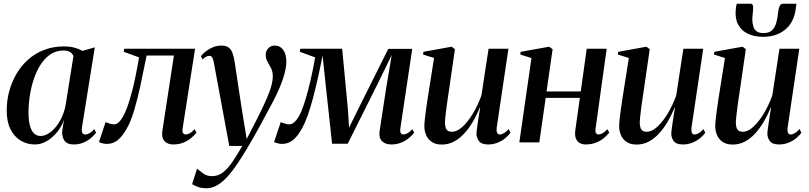

<svg xmlns="http://www.w3.org/2000/svg" viewBox="-20 -764 4340 1030"><path d="M419.5 -79.5Q417 -58.5 422 -50.5Q427 -42.5 438 -42.5Q448 -42.5 460.5 -49.5Q473 -56.5 485.5 -71.5L495.5 -52.5Q486 -39 469 -24.2Q452 -9.5 428.2 0.8Q404.5 11 375 11Q339 11 324.5 -11.2Q310 -33.5 314.5 -67L323.5 -121.5Q312 -87.5 288 -57.2Q264 -27 232.5 -8Q201 11 166.5 11Q125.5 11 91.2 -9.5Q57 -30 36.5 -70.2Q16 -110.5 16 -171Q16 -223.5 29.2 -273.5Q42.5 -323.5 68 -367.2Q93.5 -411 130.8 -444.2Q168 -477.5 216.5 -496.2Q265 -515 323.5 -515Q353.5 -515 377.8 -508.8Q402 -502.5 422.5 -491L488.5 -510ZM374 -463Q370 -475.5 356.8 -484.2Q343.5 -493 321.5 -493Q281.5 -493 251 -472.8Q220.5 -452.5 198.2 -418Q176 -383.5 161.5 -340.2Q147 -297 140 -250.8Q133 -204.5 133 -161.5Q133 -114.5 141.5 -86.5Q150 -58.5 164.5 -46.5Q179 -34.5 197.5 -34.5Q217 -34.5 237 -46Q257 -57.5 275.5 -78.5Q294 -99.5 308.2 -128.2Q322.5 -157 330.5 -191.5Z M959.5 -74Q957 -55.5 962.8 -49Q968.5 -42.5 975.5 -42.5Q985 -42.5 997.5 -49Q1010 -55.5 1024 -71L1034 -52.5Q1022.5 -37.5 1004.5 -22.8Q986.5 -8 962.8 1.5Q939 11 909.5 11Q878.5 11 862 -7.8Q845.5 -26.5 851 -62L913 -466H766.5Q749 -377.5 732.8 -302.5Q716.5 -227.5 699 -169.8Q681.5 -112 660 -74Q636.5 -32.5 611.5 -12.2Q586.5 8 553.5 8Q541.5 8 528 4.5Q514.5 1 511 -2.5L546.5 -109Q550.5 -107 558.2 -104.2Q566 -101.5 575 -99.2Q584 -97 591.5 -97Q609.5 -97 624.5 -115.8Q639.5 -134.5 652 -163Q664.5 -191.5 673.5 -221.8Q682.5 -252 688.5 -274Q697 -306.5 704 -339.8Q711 -373 716.5 -403Q722 -433 726 -456L643.5 -486.5L647 -502.5H1026.5Z M1127 -429Q1123.5 -448.5 1118.2 -456.5Q1113 -464.5 1103.5 -464.5Q1094 -464.5 1085.2 -459.5Q1076.5 -454.5 1066.5 -445L1058 -463Q1070 -478 1087 -490.8Q1104 -503.5 1124.5 -511.5Q1145 -519.5 1167.5 -519.5Q1191.5 -519.5 1205.5 -509.8Q1219.5 -500 1226.5 -481.5Q1233.5 -463 1238 -437.5Q1243 -404 1249 -364.5Q1255 -325 1261.2 -283Q1267.5 -241 1274 -199.8Q1280.5 -158.5 1286.5 -121L1303.5 -18.5L1352 -112.5Q1379 -165.5 1396.8 -204Q1414.5 -242.5 1424.8 -270Q1435 -297.5 1439.2 -318Q1443.5 -338.5 1443.5 -355Q1443.5 -380 1434 -398.5Q1424.5 -417 1415 -433.2Q1405.5 -449.5 1405.5 -469Q1405.5 -491 1419.5 -505.2Q1433.5 -519.5 1453 -519.5Q1474.5 -519.5 1488.2 -508Q1502 -496.5 1509 -477.5Q1516 -458.5 1516 -434.5Q1516 -405.5 1506.8 -370.2Q1497.5 -335 1480.5 -294.5Q1463.5 -254 1439 -208.5Q1424 -181.5 1408 -151.2Q1392 -121 1374.8 -89.2Q1357.5 -57.5 1338.8 -24.8Q1320 8 1300.2 41Q1280.5 74 1259 106Q1231 149 1203 180.5Q1175 212 1146.5 229Q1118 246 1088 246Q1063 246 1045.8 240.2Q1028.5 234.5 1010.5 224L1037 141Q1049 151 1069.2 166Q1089.5 181 1118 181Q1151 181 1177 160.2Q1203 139.5 1227.8 103Q1252.5 66.5 1279.5 19H1210Z M2078.5 11Q2047 11 2029 -7.2Q2011 -25.5 2016.5 -62L2052.5 -296.5L2081.5 -469L2006.5 -315.5L1845.5 7H1761.5L1727 -310L1710.5 -466.5Q1697.5 -399.5 1684.2 -340.8Q1671 -282 1657.5 -232Q1644 -182 1629.8 -142.2Q1615.5 -102.5 1599.5 -74Q1576.5 -32.5 1551.2 -12.2Q1526 8 1493 8Q1485 8 1475.8 6.2Q1466.5 4.5 1459.5 2Q1452.5 -0.5 1450.5 -2.5L1486 -109Q1490 -107 1497.8 -104.2Q1505.5 -101.5 1514.8 -99.2Q1524 -97 1531.5 -97Q1538 -97 1544.5 -99.5Q1551 -102 1557.2 -107.2Q1563.5 -112.5 1570.2 -120.8Q1577 -129 1583.5 -140.5Q1596.5 -162.5 1609.2 -200.5Q1622 -238.5 1633.8 -284Q1645.5 -329.5 1655 -374.8Q1664.5 -420 1670.5 -456L1588 -486.5L1591.5 -502.5H1815.5L1846.5 -176.5L1852.5 -79L1900.5 -176.5L2063 -502H2191.5L2127.5 -74Q2126 -62 2128 -55Q2130 -48 2134.5 -45.2Q2139 -42.5 2144 -42.5Q2153 -42.5 2165.5 -49Q2178 -55.5 2192 -71L2202 -52.5Q2190.5 -37.5 2172.8 -22.8Q2155 -8 2131.2 1.5Q2107.5 11 2078.5 11Z M2350 11.5Q2319 11.5 2298.2 -1.5Q2277.5 -14.5 2267 -37Q2256.5 -59.5 2256.5 -89Q2256.5 -101.5 2259.2 -126.2Q2262 -151 2266 -179.8Q2270 -208.5 2273.8 -233.2Q2277.5 -258 2279.5 -269.5L2308.5 -453L2249.5 -471.5L2251.5 -486L2403 -513.5L2420.5 -500L2388 -276Q2385.5 -259.5 2381.8 -234.8Q2378 -210 2374.8 -184.2Q2371.5 -158.5 2369.2 -137.8Q2367 -117 2367 -108.5Q2367 -92 2370.5 -80.2Q2374 -68.5 2382.2 -62.8Q2390.5 -57 2404.5 -57Q2431 -57 2460 -83Q2489 -109 2516 -153.2Q2543 -197.5 2562.5 -251.5L2601 -502.5H2707.5L2644.5 -78.5Q2642.5 -62 2646.5 -52.2Q2650.5 -42.5 2661 -42.5Q2671 -42.5 2683.8 -49.8Q2696.5 -57 2708.5 -71.5L2718.5 -52.5Q2707.5 -36 2689.2 -21.5Q2671 -7 2648 2Q2625 11 2599 11Q2563 11 2549.5 -7Q2536 -25 2536 -47.5Q2536 -52.5 2538 -68.5Q2540 -84.5 2543.2 -106.2Q2546.5 -128 2550 -150Q2553.5 -172 2556 -188H2554.5Q2538 -147.5 2517 -111.5Q2496 -75.5 2470.5 -47.8Q2445 -20 2415 -4.2Q2385 11.5 2350 11.5Z M3175 -74Q3172.5 -55.5 3177.8 -49Q3183 -42.5 3190 -42.5Q3199.5 -42.5 3212 -49Q3224.5 -55.5 3238.5 -71L3248.5 -52.5Q3237 -37.5 3219 -22.8Q3201 -8 3176.5 1.5Q3152 11 3120.5 11Q3105.5 11 3091.5 4Q3077.5 -3 3070 -20Q3062.5 -37 3066.5 -66L3090.5 -239H2907.5L2873 0H2766L2831 -452.5L2771 -471.5L2773 -486L2926.5 -513.5L2944.5 -500L2912 -273.5H3095.5L3127.5 -502.5H3234.5Z M3395 11.5Q3364 11.5 3343.2 -1.5Q3322.5 -14.5 3312 -37Q3301.5 -59.5 3301.5 -89Q3301.5 -101.5 3304.2 -126.2Q3307 -151 3311 -179.8Q3315 -208.5 3318.8 -233.2Q3322.5 -258 3324.5 -269.5L3353.5 -453L3294.5 -471.5L3296.5 -486L3448 -513.5L3465.5 -500L3433 -276Q3430.5 -259.5 3426.8 -234.8Q3423 -210 3419.8 -184.2Q3416.5 -158.5 3414.2 -137.8Q3412 -117 3412 -108.5Q3412 -92 3415.5 -80.2Q3419 -68.5 3427.2 -62.8Q3435.5 -57 3449.5 -57Q3476 -57 3505 -83Q3534 -109 3561 -153.2Q3588 -197.5 3607.5 -251.5L3646 -502.5H3752.5L3689.5 -78.5Q3687.5 -62 3691.5 -52.2Q3695.5 -42.5 3706 -42.5Q3716 -42.5 3728.8 -49.8Q3741.5 -57 3753.5 -71.5L3763.5 -52.5Q3752.5 -36 3734.2 -21.5Q3716 -7 3693 2Q3670 11 3644 11Q3608 11 3594.5 -7Q3581 -25 3581 -47.5Q3581 -52.5 3583 -68.5Q3585 -84.5 3588.2 -106.2Q3591.5 -128 3595 -150Q3598.5 -172 3601 -188H3599.5Q3583 -147.5 3562 -111.5Q3541 -75.5 3515.5 -47.8Q3490 -20 3460 -4.2Q3430 11.5 3395 11.5Z M3910.5 11.5Q3879.5 11.5 3858.8 -1.5Q3838 -14.5 3827.5 -37Q3817 -59.5 3817 -89Q3817 -101.5 3819.8 -126.2Q3822.5 -151 3826.5 -179.8Q3830.5 -208.5 3834.2 -233.2Q3838 -258 3840 -269.5L3869 -453L3810 -471.5L3812 -486L3963.5 -513.5L3981 -500L3948.5 -276Q3946 -259.5 3942.2 -234.8Q3938.5 -210 3935.2 -184.2Q3932 -158.5 3929.8 -137.8Q3927.5 -117 3927.5 -108.5Q3927.5 -92 3931 -80.2Q3934.5 -68.5 3942.8 -62.8Q3951 -57 3965 -57Q3991.5 -57 4020.5 -83Q4049.5 -109 4076.5 -153.2Q4103.5 -197.5 4123 -251.5L4161.5 -502.5H4268L4205 -78.5Q4203 -62 4207 -52.2Q4211 -42.5 4221.5 -42.5Q4231.5 -42.5 4244.2 -49.8Q4257 -57 4269 -71.5L4279 -52.5Q4268 -36 4249.8 -21.5Q4231.5 -7 4208.5 2Q4185.5 11 4159.5 11Q4123.5 11 4110 -7Q4096.5 -25 4096.5 -47.5Q4096.5 -52.5 4098.5 -68.5Q4100.5 -84.5 4103.8 -106.2Q4107 -128 4110.5 -150Q4114 -172 4116.5 -188H4115Q4098.5 -147.5 4077.5 -111.5Q4056.5 -75.5 4031 -47.8Q4005.5 -20 3975.5 -4.2Q3945.5 11.5 3910.5 11.5ZM4005.5 -744Q4017.5 -744 4019.2 -733.5Q4021 -723 4019.5 -706.5Q4019 -700 4018 -690.5Q4017 -681 4016.5 -674.5Q4013.5 -636.5 4025.8 -611.5Q4038 -586.5 4076 -586.5Q4105 -586.5 4120.8 -600.8Q4136.5 -615 4144 -640.5Q4151.5 -666 4154.5 -699Q4156.5 -718 4162.2 -731Q4168 -744 4181 -744H4252Q4251.5 -739 4251 -732.5Q4250.5 -726 4248 -711.5Q4238 -642 4191 -604.2Q4144 -566.5 4073.5 -566.5Q4027 -566.5 3992.2 -583Q3957.5 -599.5 3940 -631.8Q3922.5 -664 3927 -712.5Q3927.5 -720.5 3928.8 -728.5Q3930 -736.5 3932.5 -744Z"/></svg>

Font: Merriweather 144pt Medium
Style: Italic
Weight: 500
Italic angle: -7.8°
Version: Version 2.101